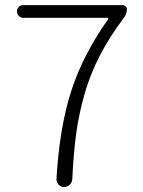

<svg xmlns="http://www.w3.org/2000/svg" viewBox="-20 -749 574 769"><path d="M269.5 -31.2Q268.6 -18.6 259.3 -9.3Q250 0 236.3 0Q223.6 0 214.8 -9.3Q206.1 -18.6 206.1 -31.2Q217.8 -235.4 264.6 -382.3Q311.5 -529.3 413.1 -671.9Q414.1 -673.8 413.1 -675.8Q412.1 -677.7 410.2 -677.7H73.2Q62.5 -677.7 55.2 -685.5Q47.9 -693.4 47.9 -703.6Q47.9 -713.9 55.2 -721.2Q62.5 -728.5 73.2 -728.5H470.7Q477.5 -728.5 482.9 -723.6Q488.3 -718.8 488.3 -711.9Q488.3 -694.3 477.5 -679.7Q418.9 -601.6 380.4 -527.3Q341.8 -453.1 318.8 -373Q295.9 -293 285.2 -214.4Q274.4 -135.7 269.5 -31.2Z"/></svg>

Font: irohamaru Light
Style: Regular
Weight: 200
Designer: [Source Han Sans]
Ryoko NISHIZUKA  (kana & ideographs); Paul D. Hunt (Latin, Greek & Cyrillic); Wenlong ZHANG  (bopomofo
Version: Version 1.01